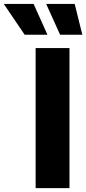

<svg xmlns="http://www.w3.org/2000/svg" viewBox="-130 -977 448 997"><path d="M230.8 -727.3V0H55V-727.3ZM-110.4 -956.7H44.4L116.5 -796.5H-1.8ZM257.8 -956.7 297.6 -796.5H182.2L109.7 -956.7Z"/></svg>

Font: Inter P Extra Bold
Style: Regular
Weight: 800
Designer: Rasmus Andersson
Foundry: rsms
Version: Version 3.018;git-588b23468